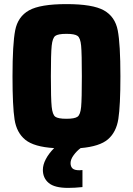

<svg xmlns="http://www.w3.org/2000/svg" viewBox="-20 -716 648 936"><path d="M324 79Q324 96 333.5 105Q343 114 367 114Q375 114 382 113V196Q344 200 312 200Q246 200 217.5 176Q189 152 189 112Q189 87 203.5 59.5Q218 32 244 6Q146 0 103.5 -34.5Q61 -69 51 -133.5Q41 -198 41 -344Q41 -501 54 -568Q67 -635 121.5 -665.5Q176 -696 304 -696Q432 -696 486.5 -665.5Q541 -635 554 -568Q567 -501 567 -344Q567 -201 557 -136.5Q547 -72 506.5 -37Q466 -2 373 6Q354 20 339 40.5Q324 61 324 79ZM228 -344Q228 -233 232 -195Q236 -157 249.5 -147Q263 -137 304 -137Q344 -137 358 -147Q372 -157 375.5 -195Q379 -233 379 -344Q379 -455 375.5 -493Q372 -531 358 -541Q344 -551 304 -551Q263 -551 249.5 -541Q236 -531 232 -493Q228 -455 228 -344Z"/></svg>

Font: Saira Semi Condensed ExtraBold
Style: Regular
Weight: 800
Width: 4
Designer: Hector Gatti with collaboration of the Omnibus-Type team
Foundry: Omnibus-Type
Version: Version 1.001; ttfautohint (v1.8)